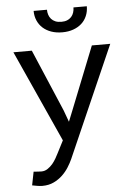

<svg xmlns="http://www.w3.org/2000/svg" viewBox="-62 -790 725 1050"><g transform="rotate(-5 300.0 -265.0)"><path d="M127.4 213.4Q163.1 213.4 190.4 200.2Q217.8 187 238.3 167.5Q258.8 147.9 273.2 125Q287.6 102.1 296.9 81.5L564.9 -528.3H463.9L327.6 -185.5L302.7 -123.5L279.3 -187.5L134.3 -528.3H33.2L260.7 -24.9L224.6 45.4Q219.7 55.2 211.2 70.3Q202.6 85.4 190.9 99.6Q178.7 113.8 163.3 124Q147.9 134.3 129.4 134.3Q122.6 134.3 110.6 133.5Q98.6 132.8 86.4 131.8L71.8 205.6Q80.6 207.5 97.7 210.4Q114.7 213.4 127.4 213.4ZM455.1 -744.1H381.8Q381.8 -729.5 377.4 -716.1Q373 -702.6 364.3 -692.9Q355.5 -683.1 342 -677.2Q328.6 -671.4 309.6 -671.4Q290 -671.4 276.4 -677.2Q262.7 -683.1 253.9 -692.9Q245.1 -702.6 240.7 -716.1Q236.3 -729.5 236.3 -744.1H163.1Q163.1 -715.3 173.6 -691.2Q184.1 -667 203.1 -649.9Q222.2 -632.8 249 -623.3Q275.9 -613.8 309.6 -613.8Q342.8 -613.8 369.6 -623.3Q396.5 -632.8 415.5 -649.9Q434.6 -667 444.8 -691.2Q455.1 -715.3 455.1 -744.1Z"/></g></svg>

Font: RobotoMono Nerd Font
Style: Regular
Weight: 400
Monospace: yes
Designer: Google
Version: Version 3.000;Nerd Fonts 3.2.1